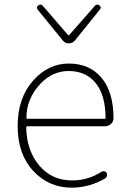

<svg xmlns="http://www.w3.org/2000/svg" viewBox="-20 -823 566 855"><path d="M299.8 12.7Q197.3 12.7 127.9 -62Q58.6 -136.7 58.6 -261.7Q58.6 -385.7 126.5 -462.9Q194.3 -540 286.1 -540Q378.9 -540 432.1 -476.6Q485.4 -413.1 485.4 -296.9V-295.9Q485.4 -281.2 474.1 -271Q462.9 -260.7 448.2 -260.7H101.6Q96.7 -260.7 96.7 -256.8Q98.6 -152.3 154.8 -85.9Q210.9 -19.5 301.8 -19.5Q373 -19.5 432.6 -58.6Q438.5 -61.5 445.3 -60.1Q452.1 -58.6 455.1 -52.7Q458 -45.9 456.1 -39.1Q454.1 -32.2 448.2 -28.3Q377 12.7 299.8 12.7ZM97.7 -297.9Q97.7 -293.9 101.6 -293.9H445.3Q450.2 -293.9 450.2 -297.9V-298.8Q449.2 -401.4 405.3 -454.1Q361.3 -506.8 286.1 -506.8Q213.9 -506.8 160.2 -450.2Q97.7 -383.8 97.7 -297.9ZM259.8 -642.6 148.4 -779.3Q144.5 -784.2 144.5 -789.1Q144.5 -793.9 150.4 -798.8Q155.3 -802.7 160.2 -802.7Q165 -802.7 169.9 -797.9L282.2 -668Q284.2 -666 286.1 -666Q288.1 -666 289.1 -668L403.3 -797.9Q408.2 -802.7 413.1 -802.7Q418 -802.7 422.9 -798.8Q428.7 -793.9 428.7 -789.1Q428.7 -784.2 423.8 -779.3L313.5 -642.6Q302.7 -629.9 286.1 -629.9Q269.5 -629.9 259.8 -642.6Z"/></svg>

Font: Gen Jyuu Gothic ExtraLight
Style: Regular
Weight: 100
Designer: [Source Han Sans]
Ryoko NISHIZUKA  (kana & ideographs); Paul D. Hunt (Latin, Greek & Cyrillic); Wenlong ZHANG  (bopomofo
Version: Version 1.002.20150607